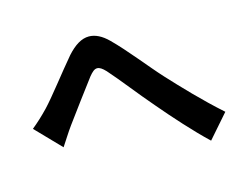

<svg xmlns="http://www.w3.org/2000/svg" viewBox="-87 -771 1131 888"><g transform="rotate(-15 478.0 -327.0)"><path d="M40 -287 155 -168C172 -193 193 -228 215 -258C255 -312 323 -405 360 -453C375 -471 386 -481 399 -481C411 -481 423 -473 439 -456C484 -406 554 -315 613 -247C673 -176 754 -85 822 -21L920 -133C829 -214 749 -299 688 -365C632 -426 556 -524 492 -587C461 -618 430 -633 400 -633C365 -633 331 -612 295 -572C237 -504 163 -406 120 -361C91 -331 68 -310 40 -287Z"/></g></svg>

Font: Kinto Sans
Style: Bold
Weight: 700
Designer: Authors: Ryoko NISHIZUKA  (kana & ideographs); Paul D. Hunt (Latin, Greek & Cyrillic); Wenlong ZHANG  (bopomofo); Sandol
Foundry: Adobe Systems Incorporated, ookami Inc.
Version: Version 0.001